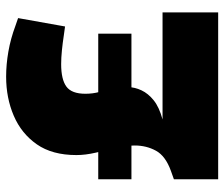

<svg xmlns="http://www.w3.org/2000/svg" viewBox="-74 -676 749 642"><g transform="rotate(-90 301.0 -354.5)"><path d="M23 0V-148L51 -158Q101 -176 118.5 -208Q136 -240 136 -279Q136 -307 128 -341Q120 -375 112 -409.5Q104 -444 104 -474Q104 -555 140 -606.5Q176 -658 235.5 -683.5Q295 -709 366 -709Q407 -709 450 -701.5Q493 -694 536 -678L562 -669L534 -512L505 -516Q479 -520 454 -522.5Q429 -525 408 -525Q357 -525 333 -507.5Q309 -490 309 -444Q309 -419 315 -397.5Q321 -376 326 -353Q331 -330 331 -300Q331 -279 320.5 -256.5Q310 -234 287 -215.5Q264 -197 223 -186H581V0ZM23 -290V-401H510V-290Z"/></g></svg>

Font: REM Medium ExtraBold
Style: Regular
Weight: 800
Version: Version 1.005;gftools[0.9.28]